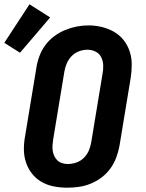

<svg xmlns="http://www.w3.org/2000/svg" viewBox="-57 -864 677 892"><path d="M256 8Q224 8 193 2Q162 -4 136 -19Q110 -34 91.5 -57.5Q73 -81 63.5 -110Q54 -139 54 -171Q54 -203 60 -234L112 -549Q116 -576 126 -603Q136 -630 153 -653.5Q170 -677 194 -695Q218 -713 244.5 -724Q271 -735 298.5 -740.5Q326 -746 354 -746Q386 -746 416.5 -738.5Q447 -731 473 -716Q499 -701 517.5 -677.5Q536 -654 545.5 -625Q555 -596 555 -564Q555 -532 550 -501L498 -186Q493 -159 483 -132Q473 -105 456 -81.5Q439 -58 415.5 -40Q392 -22 365 -11Q338 0 310.5 4Q283 8 256 8ZM258 -102Q278 -102 298 -109Q318 -116 333 -131Q348 -146 356 -165.5Q364 -185 367 -204L419 -519Q423 -539 422.5 -559.5Q422 -580 413.5 -597.5Q405 -615 387.5 -624Q370 -633 349 -633Q329 -633 309.5 -625.5Q290 -618 275.5 -603Q261 -588 253 -569Q245 -550 242 -531L190 -216Q188 -203 187 -189.5Q186 -176 188 -163Q190 -150 195.5 -138.5Q201 -127 210 -118.5Q219 -110 232 -106Q245 -102 258 -102ZM36 -619 -37 -665 80 -844 176 -783Z"/></svg>

Font: Iosevka Curly Slab XBdExObl
Style: Regular
Weight: 800
Width: 7
Italic angle: -9°
Monospace: yes
Designer: Belleve Invis
Foundry: Belleve Invis
Version: Version 11.1.0; ttfautohint (v1.8.3)